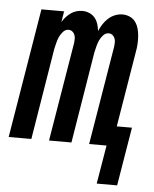

<svg xmlns="http://www.w3.org/2000/svg" viewBox="-63 -571 614 768"><g transform="rotate(5 243.5 -186.5)"><path d="M436 155H354L380 0H310L376 -398Q377 -406 377 -414.5Q377 -423 374 -430.5Q371 -438 364.5 -443Q358 -448 350 -448Q337 -448 327.5 -437.5Q318 -427 313 -415.5Q308 -404 305 -392Q302 -380 299 -367L239 0H149L215 -398Q216 -406 216 -414.5Q216 -423 213 -430.5Q210 -438 203.5 -443Q197 -448 188 -448Q176 -448 166.5 -437.5Q157 -427 152 -415.5Q147 -404 144 -392Q141 -380 138 -367L78 0H-13L73 -520H164L157 -476Q163 -487 171.5 -496.5Q180 -506 190.5 -513.5Q201 -521 213 -524.5Q225 -528 237 -528Q252 -528 265.5 -522Q279 -516 287.5 -505.5Q296 -495 300.5 -481Q305 -467 306 -453Q312 -467 320.5 -480.5Q329 -494 341 -505Q353 -516 368 -522Q383 -528 398 -528Q414 -528 428 -521.5Q442 -515 450.5 -503Q459 -491 463 -476Q467 -461 468 -445.5Q469 -430 468 -414Q467 -398 464 -383L414 -80H475Z"/></g></svg>

Font: Iosevka SS18 Medium
Style: Italic
Weight: 500
Italic angle: -9°
Monospace: yes
Designer: Belleve Invis
Foundry: Belleve Invis
Version: Version 25.1.1; ttfautohint (v1.8.4)